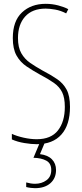

<svg xmlns="http://www.w3.org/2000/svg" viewBox="-20 -810 429 1004"><path d="M346 -251Q346 -157 301 -106.5Q256 -56 172 -56Q144 -56 107.5 -62Q71 -68 42 -81V-110Q68 -98 104 -90Q140 -82 172 -82Q247 -82 283 -128Q319 -174 319 -251Q319 -299 305 -327.5Q291 -356 262 -376.5Q233 -397 189 -420Q151 -441 118.5 -463Q86 -485 66.5 -519.5Q47 -554 47 -611Q47 -700 95 -745Q143 -790 219 -790Q253 -790 285 -781.5Q317 -773 337 -762L326 -740Q297 -755 268 -760Q239 -765 219 -765Q149 -765 111.5 -723.5Q74 -682 74 -611Q74 -562 91.5 -531.5Q109 -501 138 -481Q167 -461 201 -442Q247 -418 279 -396Q311 -374 328.5 -341Q346 -308 346 -251ZM273 79Q273 122 243.5 148Q214 174 163 174Q154 174 141 172.5Q128 171 117 168V144Q142 151 163 151Q198 151 223 132.5Q248 114 248 79Q248 44 222 30Q196 16 155 15L189 -66H215L189 -4Q230 1 251.5 23Q273 45 273 79Z"/></svg>

Font: Noto Sans Malayalam UI ExtraCondensed Thin
Style: Regular
Weight: 100
Width: 2
Designer: Jelle Bosma - Monotype Design Team
Foundry: Monotype Imaging Inc.
Version: Version 2.104; ttfautohint (v1.8.4.7-5d5b)